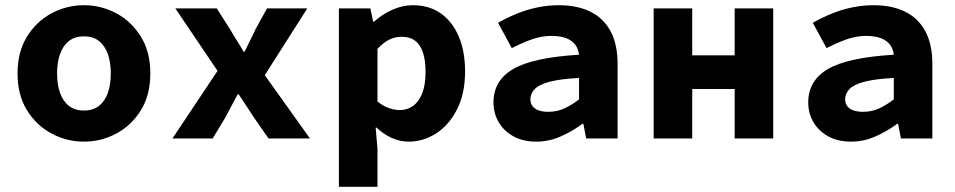

<svg xmlns="http://www.w3.org/2000/svg" viewBox="-20 -528 3640 732"><path d="M300 12Q234.5 12 176.8 -18.7Q119 -49.5 83 -107.5Q46.9 -165.6 46.9 -247.9Q46.9 -330.4 83 -388.5Q119 -446.7 176.8 -477.4Q234.5 -508.1 300 -508.1Q365.5 -508.1 423.2 -477.4Q481 -446.7 517 -388.5Q553.1 -330.4 553.1 -247.9Q553.1 -165.6 517 -107.5Q481 -49.5 423.2 -18.7Q365.5 12 300 12ZM300 -106.6Q333.9 -106.6 356.7 -123.9Q379.4 -141.2 390.9 -173.1Q402.4 -205 402.4 -247.9Q402.4 -290.8 390.9 -322.8Q379.4 -354.7 356.7 -372.1Q333.9 -389.5 300 -389.5Q266.1 -389.5 243.4 -372.1Q220.7 -354.7 209.2 -322.8Q197.6 -290.8 197.6 -247.9Q197.6 -205 209.2 -173.1Q220.7 -141.2 243.4 -123.9Q266.1 -106.6 300 -106.6Z M637.4 0 809.3 -257.9 648.4 -496.1H806.4L857.4 -415.9Q869.1 -395.3 883 -373.5Q896.8 -351.8 908.7 -331H912.7Q922.3 -351.8 933.5 -373.7Q944.8 -395.6 954 -416.3L998.1 -496.1H1151.6L989.5 -241.4L1161.8 0H1003.8L946.9 -81.8Q933.4 -102.6 918.7 -125Q904 -147.3 890.1 -168.3H886.1Q874.7 -147.1 863.1 -125.6Q851.4 -104 840 -81.6L790.9 0Z M1272.1 184.1V-496.1H1392L1402.6 -445.6H1406.3Q1436.7 -473.3 1475.5 -490.7Q1514.3 -508.1 1554 -508.1Q1616.4 -508.1 1660.6 -476.9Q1704.8 -445.7 1728.9 -389Q1753.1 -332.4 1753.1 -255.9Q1753.1 -170.8 1722.4 -110.8Q1691.7 -50.8 1642.8 -19.4Q1593.8 12 1537.8 12Q1505.4 12 1473.8 -2Q1442.3 -15.9 1415.8 -41.5H1412.2L1419.1 38.7V184.1ZM1504.4 -108.3Q1531.5 -108.3 1553.6 -123.4Q1575.7 -138.4 1589 -170.7Q1602.4 -202.9 1602.4 -254.2Q1602.4 -298.8 1592.3 -328.4Q1582.3 -358 1562.4 -372.9Q1542.5 -387.8 1510.8 -387.8Q1487.3 -387.8 1464.8 -377.2Q1442.4 -366.6 1419.1 -341.6V-141.4Q1440.2 -123.5 1462.7 -115.9Q1485.2 -108.3 1504.4 -108.3Z M2024.4 12Q1974.2 12 1937.8 -8.1Q1901.3 -28.2 1881.4 -62Q1861.4 -95.9 1861.4 -137.6Q1861.4 -220.9 1936.6 -264.9Q2011.9 -308.8 2187.6 -319.4Q2185.1 -341.6 2173 -357.7Q2160.8 -373.8 2138.3 -382.5Q2115.7 -391.1 2082.4 -391.1Q2058.5 -391.1 2034.1 -385.5Q2009.7 -379.9 1984.4 -369.2Q1959.1 -358.6 1931.1 -344.6L1878.8 -441.1Q1913.1 -460.7 1950.8 -476Q1988.5 -491.4 2028.6 -499.7Q2068.6 -508.1 2110.8 -508.1Q2180.6 -508.1 2230.6 -483.5Q2280.7 -459 2307.6 -409.3Q2334.6 -359.6 2334.6 -283.6V0H2214.7L2204.1 -55.9H2200.4Q2162.6 -27.6 2117.6 -7.8Q2072.7 12 2024.4 12ZM2070.9 -101.7Q2104.1 -101.7 2132.9 -115.2Q2161.6 -128.7 2187.6 -149.2V-230.8Q2114.6 -227 2074.2 -216Q2033.8 -205 2018 -187.8Q2002.2 -170.5 2002.2 -149.3Q2002.2 -133.7 2010.7 -122.8Q2019.3 -111.8 2034.7 -106.7Q2050.1 -101.7 2070.9 -101.7Z M2472.1 0V-496.1H2619.1V-317.1H2780.9V-496.1H2927.9V0H2780.9V-188.6H2619.1V0Z M3224.4 12Q3174.2 12 3137.8 -8.1Q3101.3 -28.2 3081.4 -62Q3061.4 -95.9 3061.4 -137.6Q3061.4 -220.9 3136.6 -264.9Q3211.9 -308.8 3387.6 -319.4Q3385.1 -341.6 3373 -357.7Q3360.8 -373.8 3338.3 -382.5Q3315.7 -391.1 3282.4 -391.1Q3258.5 -391.1 3234.1 -385.5Q3209.7 -379.9 3184.4 -369.2Q3159.1 -358.6 3131.1 -344.6L3078.8 -441.1Q3113.1 -460.7 3150.8 -476Q3188.5 -491.4 3228.6 -499.7Q3268.6 -508.1 3310.8 -508.1Q3380.6 -508.1 3430.6 -483.5Q3480.7 -459 3507.6 -409.3Q3534.6 -359.6 3534.6 -283.6V0H3414.7L3404.1 -55.9H3400.4Q3362.6 -27.6 3317.6 -7.8Q3272.7 12 3224.4 12ZM3270.9 -101.7Q3304.1 -101.7 3332.9 -115.2Q3361.6 -128.7 3387.6 -149.2V-230.8Q3314.6 -227 3274.2 -216Q3233.8 -205 3218 -187.8Q3202.2 -170.5 3202.2 -149.3Q3202.2 -133.7 3210.7 -122.8Q3219.3 -111.8 3234.7 -106.7Q3250.1 -101.7 3270.9 -101.7Z"/></svg>

Font: Source Code Pro ExtraLight
Style: Regular
Weight: 200
Monospace: yes
Designer: Paul D. Hunt, Teo Tuominen
Foundry: Adobe
Version: Version 1.026;hotconv 1.1.0;makeotfexe 2.6.0